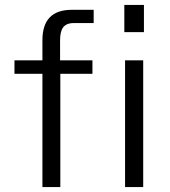

<svg xmlns="http://www.w3.org/2000/svg" viewBox="-20 -763 693 783"><path d="M567 -743H487V-632H567ZM357 -517H225V-597C225 -644 238 -669 282 -669H362V-723H273C191 -723 153 -680 153 -599V-517H39V-462H153V0H226V-462H357ZM564 -517H490V0H564Z"/></svg>

Font: United Sans Light
Style: Regular
Weight: 300
Designer: Pablo Impallari, Rodrigo Fuenzalida (Modified by Dan O. Williams)
Version: Version 1.000;PS 001.000;hotconv 1.0.88;makeotf.lib2.5.64775